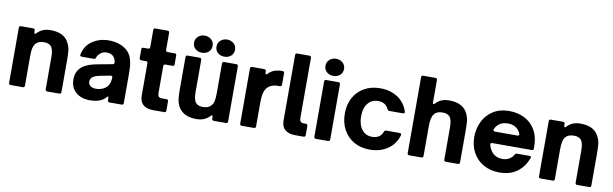

<svg xmlns="http://www.w3.org/2000/svg" viewBox="-49 -1290 5792 1813"><g transform="rotate(10 2847.5 -383.0)"><path d="M76 0Q58 0 58 -18V-546Q58 -564 76 -564H192Q210 -564 210 -546V-530Q210 -516 218 -516Q222 -516 230 -524Q257 -552 288 -564Q319 -576 358 -576Q495 -576 537 -480Q553 -447 556.5 -413Q560 -379 560 -320V-18Q560 0 542 0H427Q409 0 409 -18V-322Q409 -364 403 -389.5Q397 -415 383 -430Q361 -453 317 -453Q261 -453 236 -421Q222 -404 216 -376Q210 -348 210 -302V-18Q210 0 192 0Z M650 -157Q650 -243 718 -289Q762 -319 850 -335L990 -361Q1007 -364 1006 -382Q1000 -416 982 -436Q960 -460 916 -460Q886 -460 861 -442.5Q836 -425 825 -395Q821 -380 805 -380H691Q670 -380 675 -400Q694 -487 762 -531.5Q830 -576 917 -576Q968 -576 1013 -562Q1058 -548 1090 -520Q1122 -492 1136.5 -455Q1151 -418 1154.5 -379.5Q1158 -341 1158 -280V-18Q1158 0 1140 0H1024Q1006 0 1006 -18V-37Q1006 -53 1000 -53Q997 -53 991 -46Q974 -27 961 -19Q915 12 835 12Q754 12 702 -32.5Q650 -77 650 -157ZM942 -120Q976 -136 991 -163Q1006 -190 1009 -234V-236Q1009 -245 1003.5 -249Q998 -253 989 -251L891 -232Q862 -226 845.5 -219Q829 -212 818 -202Q801 -185 801 -162Q801 -134 822 -119.5Q843 -105 876 -105Q911 -105 942 -120Z M1443 0Q1380 0 1346 -29.5Q1312 -59 1312 -118V-426Q1312 -444 1294 -444H1250Q1242 -444 1237 -449Q1232 -454 1232 -462V-546Q1232 -564 1250 -564H1294Q1312 -564 1312 -582V-745Q1312 -763 1330 -763H1446Q1464 -763 1464 -745V-582Q1464 -564 1482 -564H1549Q1567 -564 1567 -546V-462Q1567 -444 1549 -444H1482Q1464 -444 1464 -426V-167Q1464 -147 1472 -135.5Q1480 -124 1504 -124H1548Q1566 -124 1566 -106V-18Q1566 0 1548 0Z M1678 -84Q1665 -112 1660.5 -145Q1656 -178 1656 -244V-546Q1656 -564 1674 -564H1789Q1807 -564 1807 -546V-242Q1807 -200 1813 -174.5Q1819 -149 1833 -134Q1854 -111 1899 -111Q1953 -111 1979 -143Q1994 -160 2000 -188Q2006 -216 2006 -262V-546Q2006 -564 2024 -564H2140Q2158 -564 2158 -546V-18Q2158 0 2140 0H2024Q2006 0 2006 -18V-33Q2006 -49 1998 -49Q1993 -49 1987 -41Q1961 -14 1930 -1Q1899 12 1857 12Q1724 12 1678 -84ZM1712 -696Q1712 -732 1738 -755Q1764 -778 1801 -778Q1838 -778 1864 -755Q1890 -732 1890 -696Q1890 -659 1864.5 -636.5Q1839 -614 1801 -614Q1763 -614 1737.5 -636.5Q1712 -659 1712 -696ZM1927 -696Q1927 -732 1953 -755Q1979 -778 2016 -778Q2053 -778 2079 -755Q2105 -732 2105 -696Q2105 -659 2079.5 -636.5Q2054 -614 2016 -614Q1978 -614 1952.5 -636.5Q1927 -659 1927 -696Z M2292 0Q2274 0 2274 -18V-546Q2274 -564 2292 -564H2408Q2426 -564 2426 -546V-532Q2426 -518 2434 -518Q2439 -518 2446 -525Q2472 -553 2504.5 -564.5Q2537 -576 2581 -576Q2599 -576 2599 -558V-449Q2599 -431 2581 -431H2567Q2503 -431 2469 -399Q2446 -377 2436 -341.5Q2426 -306 2426 -249V-18Q2426 0 2408 0Z M2803 0Q2740 0 2706 -29.5Q2672 -59 2672 -118V-745Q2672 -763 2690 -763H2806Q2824 -763 2824 -745V-167Q2824 -124 2863 -124H2884Q2902 -124 2902 -106V-18Q2902 0 2884 0Z M3003 0Q2985 0 2985 -18V-546Q2985 -564 3003 -564H3119Q3137 -564 3137 -546V-18Q3137 0 3119 0ZM2972 -696Q2972 -732 2998 -755Q3024 -778 3061 -778Q3098 -778 3124 -755Q3150 -732 3150 -696Q3150 -659 3124.5 -636.5Q3099 -614 3061 -614Q3023 -614 2997.5 -636.5Q2972 -659 2972 -696Z M3230 -285Q3230 -370 3266 -436Q3302 -502 3368 -539Q3434 -576 3520 -576Q3618 -576 3688.5 -529Q3759 -482 3785 -400Q3786 -398 3786 -394Q3786 -380 3770 -380H3640Q3626 -380 3620 -394Q3593 -454 3520 -454Q3459 -454 3422.5 -408.5Q3386 -363 3386 -285Q3386 -205 3422.5 -158Q3459 -111 3520 -111Q3599 -111 3623 -177Q3628 -192 3644 -192H3771Q3791 -192 3788 -173Q3763 -86 3691 -37Q3619 12 3520 12Q3434 12 3368.5 -25Q3303 -62 3266.5 -129.5Q3230 -197 3230 -285Z M3898 0Q3880 0 3880 -18V-745Q3880 -763 3898 -763H4014Q4032 -763 4032 -745V-530Q4032 -516 4040 -516Q4044 -516 4052 -524Q4079 -552 4110 -564Q4141 -576 4181 -576Q4316 -576 4360 -480Q4375 -447 4378.5 -413Q4382 -379 4382 -320V-18Q4382 0 4364 0H4249Q4231 0 4231 -18V-322Q4231 -364 4225 -389.5Q4219 -415 4205 -430Q4183 -453 4139 -453Q4082 -453 4059 -421Q4045 -404 4038.5 -376Q4032 -348 4032 -302V-18Q4032 0 4014 0Z M4472 -278Q4472 -354 4503.5 -422.5Q4535 -491 4599.5 -533.5Q4664 -576 4758 -576Q4835 -576 4900.5 -544.5Q4966 -513 5006 -446.5Q5046 -380 5046 -280V-268Q5046 -250 5028 -250H4649Q4640 -250 4636 -245Q4632 -240 4634 -231Q4640 -203 4655 -181Q4693 -119 4770 -119Q4807 -119 4834.5 -135.5Q4862 -152 4877 -180Q4882 -186 4886.5 -189Q4891 -192 4898 -192H5015Q5025 -192 5029.5 -188Q5034 -184 5032 -177Q5003 -92 4935.5 -40Q4868 12 4763 12Q4677 12 4610.5 -25.5Q4544 -63 4508 -129Q4472 -195 4472 -278ZM4871 -361Q4880 -361 4885 -366.5Q4890 -372 4886 -381Q4879 -398 4868 -412Q4832 -458 4764 -458Q4696 -458 4659 -412Q4646 -398 4641 -380Q4639 -376 4639 -373Q4639 -368 4644 -364.5Q4649 -361 4656 -361Z M5157 0Q5139 0 5139 -18V-546Q5139 -564 5157 -564H5273Q5291 -564 5291 -546V-530Q5291 -516 5299 -516Q5303 -516 5311 -524Q5338 -552 5369 -564Q5400 -576 5439 -576Q5576 -576 5618 -480Q5634 -447 5637.5 -413Q5641 -379 5641 -320V-18Q5641 0 5623 0H5508Q5490 0 5490 -18V-322Q5490 -364 5484 -389.5Q5478 -415 5464 -430Q5442 -453 5398 -453Q5342 -453 5317 -421Q5303 -404 5297 -376Q5291 -348 5291 -302V-18Q5291 0 5273 0Z"/></g></svg>

Font: Open Sauce Two ExtraBold
Style: Regular
Weight: 800
Designer: Alfredo Marco Pradil
Foundry: Creative Sauce Fz LLC
Version: Version 1.477